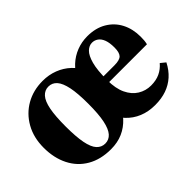

<svg xmlns="http://www.w3.org/2000/svg" viewBox="-85 -735 998 998"><g transform="rotate(-45 414.0 -236.5)"><path d="M273 15Q198 15 143.5 -16.5Q89 -48 60 -105.5Q31 -163 31 -238Q31 -313 63 -369.5Q95 -426 149.5 -457Q204 -488 273 -488Q318 -488 357 -473Q396 -458 426 -430Q456 -402 474 -363H405Q426 -404 455.5 -431.5Q485 -459 522.5 -473.5Q560 -488 601 -488Q662 -488 706 -462Q750 -436 773 -391.5Q796 -347 796 -290Q796 -274 795 -263Q794 -252 791 -239H419V-281H594Q633 -281 646.5 -295.5Q660 -310 660 -346Q660 -382 651.5 -404Q643 -426 628 -436.5Q613 -447 595 -447Q573 -447 554.5 -429Q536 -411 524.5 -369Q513 -327 513 -253Q513 -192 532 -152Q551 -112 583.5 -92Q616 -72 655 -72Q692 -72 720 -85Q748 -98 769 -123L796 -101Q776 -62 747.5 -36.5Q719 -11 682 2Q645 15 598 15Q549 15 509 -1.5Q469 -18 439.5 -49.5Q410 -81 392 -126H477Q458 -83 428.5 -51Q399 -19 360.5 -2Q322 15 273 15ZM273 -27Q301 -27 319.5 -48Q338 -69 347.5 -114.5Q357 -160 357 -236Q357 -313 347.5 -358.5Q338 -404 319.5 -425Q301 -446 273 -446Q246 -446 227 -425Q208 -404 199 -358Q190 -312 190 -236Q190 -161 199 -114.5Q208 -68 227 -47.5Q246 -27 273 -27Z"/></g></svg>

Font: Source Serif 4 36pt
Style: Bold
Weight: 700
Designer: Frank Grießhammer
Foundry: Adobe Systems Incorporated
Version: Version 4.004;hotconv 1.0.116;makeotfexe 2.5.65601